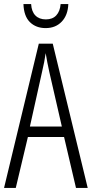

<svg xmlns="http://www.w3.org/2000/svg" viewBox="-20 -930 454 950"><path d="M356 0 297 -252H118L58 0H0L172 -714H241L414 0ZM224 -574Q218 -600 214 -622Q210 -644 206 -667Q200 -624 188 -574L128 -304H286ZM318 -910Q316 -855 285.5 -823Q255 -791 206 -791Q158 -791 128 -820.5Q98 -850 96 -910H134Q136 -873 155 -853.5Q174 -834 207 -834Q240 -834 258.5 -854Q277 -874 280 -910Z"/></svg>

Font: Noto Sans Tamil ExtraCondensed Light
Style: Regular
Weight: 300
Width: 2
Designer: Jelle Bosma - Monotype Design Team
Foundry: Monotype Imaging Inc.
Version: Version 2.004; ttfautohint (v1.8.4.7-5d5b)